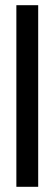

<svg xmlns="http://www.w3.org/2000/svg" viewBox="-20 -719 211 739"><path d="M127 -699V0H43V-699Z"/></svg>

Font: Moniqa SemBd Narrow Heading
Style: Regular
Weight: 600
Width: 4
Designer: Rajesh Rajput
Foundry: Rajesh Rajput
Version: Version 1.000